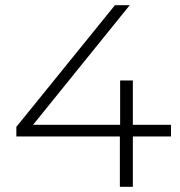

<svg xmlns="http://www.w3.org/2000/svg" viewBox="-20 -720 694 740"><path d="M43 -194V-231L423 -700H480L101 -231L73 -239H639V-194ZM442 0V-194L443 -239V-410H492V0Z"/></svg>

Font: Modern
Style: Regular
Weight: 300
Designer: Julieta Ulanovsky
Foundry: Julieta Ulanovsky
Version: Version 8.000